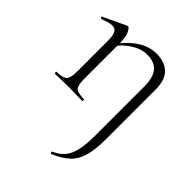

<svg xmlns="http://www.w3.org/2000/svg" viewBox="-193 -506 889 889"><g transform="rotate(45 251.5 -62.0)"><path d="M295 275Q292 276 290 270.5Q288 265 290 264Q340 243 359.5 199.5Q379 156 379 71V-248Q379 -309 356 -337Q333 -365 284 -365Q246 -365 206.5 -340Q167 -315 138 -271L133 -283Q180 -345 223 -372Q266 -399 311 -399Q366 -399 396 -369.5Q426 -340 426 -278V48Q426 114 414 157Q402 200 373.5 227Q345 254 295 275ZM44 0Q42 0 42 -6Q42 -12 44 -12Q85 -12 97.5 -25Q110 -38 110 -81V-281Q110 -315 102 -330.5Q94 -346 74 -346Q64 -346 50 -342Q36 -338 18 -331Q14 -330 11.5 -335Q9 -340 13 -342L124 -394Q126 -395 129 -395Q136 -395 146.5 -374.5Q157 -354 157 -315V-81Q157 -38 168.5 -25Q180 -12 222 -12Q225 -12 225 -6Q225 0 222 0Q205 0 182 -1Q159 -2 133 -2Q108 -2 85 -1Q62 0 44 0Z"/></g></svg>

Font: Cormorant Light
Style: Regular
Weight: 300
Designer: Christian Thalmann (Catharsis Fonts)
Foundry: Catharsis Fonts
Version: Version 4.000